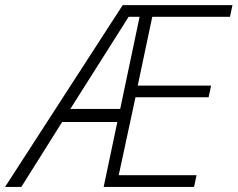

<svg xmlns="http://www.w3.org/2000/svg" viewBox="-77 -734 933 754"><path d="M685.1 0H330.1L383.8 -254.9H167L6.8 0H-57.1L404.8 -713.9H835.9L826.2 -668H521L463.9 -397.9H752L742.2 -352.1H455.1L389.2 -45.9H694.8ZM199.2 -306.2H395L471.2 -668H428.2Z"/></svg>

Font: TypoPRO Open Sans
Style: Italic
Weight: 300
Italic angle: -12°
Foundry: Ascender Corporation
Version: Version 1.10